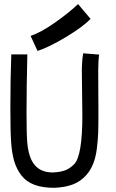

<svg xmlns="http://www.w3.org/2000/svg" viewBox="-20 -897 558 922"><path d="M127 -724.6Q175.3 -740.7 241.2 -786.6Q307.1 -832.5 355 -877.4L415 -806.2Q375.5 -766.1 294.9 -718Q214.4 -669.9 160.2 -652.3ZM379.4 -641.1 456.1 -634.8Q451.7 -605.5 451.7 -558.1Q451.7 -520.5 452.1 -458.3Q452.6 -396 452.6 -371.1V-342.8Q452.6 -289.6 451.4 -257.3Q450.2 -225.1 445.1 -183.6Q439.9 -142.1 427.7 -111.3Q415.5 -80.6 396 -58.1Q367.7 -25.4 329.6 -11.2Q291.5 2.9 240.2 4.9Q184.6 4.9 145.8 -9.5Q106.9 -23.9 83.5 -53.7Q60.1 -83.5 48.3 -123Q36.6 -162.6 33.2 -218.3Q29.8 -269.5 29.8 -380.4Q29.8 -520 34.2 -635.7H111.3Q107.4 -474.6 107.4 -355.5Q107.4 -255.4 110.8 -214.4Q117.2 -138.2 147.5 -103.5Q177.7 -68.8 233.9 -68.8Q272 -70.8 294.7 -79.8Q317.4 -88.9 337.4 -109.9Q375.5 -151.9 375.5 -342.8Q375.5 -370.1 374.3 -441.4Q373 -512.7 373 -557.1Q373 -601.6 379.4 -641.1Z"/></svg>

Font: FantasqueSansM Nerd Font
Style: Regular
Weight: 400
Monospace: yes
Designer: Jany Belluz
Version: Version 1.8.0 ; ttfautohint (v1.8.2);Nerd Fonts 3.4.0